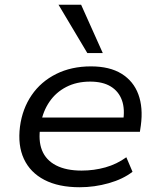

<svg xmlns="http://www.w3.org/2000/svg" viewBox="-20 -778 668 807"><path d="M315 9Q226 9 166.5 -22Q107 -53 80.5 -110Q54 -167 64 -246Q74 -321 113 -378Q152 -435 216 -467Q280 -499 362 -499Q441 -499 491 -468Q541 -437 561.5 -381.5Q582 -326 572 -251L568 -224H127L136 -284H520L497 -266Q506 -319 492.5 -356.5Q479 -394 445.5 -414.5Q412 -435 359 -435Q302 -435 258.5 -412.5Q215 -390 188 -350.5Q161 -311 152 -261L150 -247Q140 -188 156.5 -146.5Q173 -105 215.5 -83Q258 -61 323 -61Q375 -61 423 -74.5Q471 -88 511 -117L537 -56Q497 -25 437 -8Q377 9 315 9ZM347 -555 226 -758H321L412 -555Z"/></svg>

Font: Nunito Sans 10pt SemiExpanded
Style: Italic
Weight: 400
Width: 6
Italic angle: -9°
Designer: Vernon Adams
Foundry: Vernon Adams
Version: Version 3.101;gftools[0.9.27]